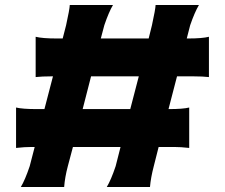

<svg xmlns="http://www.w3.org/2000/svg" viewBox="-20 -710 903 770"><path d="M678.2 -120.6H616.2L596.7 -43.5Q584.5 3.4 581.5 40H408.2Q425.3 11.7 443.8 -43.5L463.4 -120.6H272.5L252 -43.5Q240.2 1 237.3 40H63.5Q80.6 11.7 99.1 -43.5L119.1 -120.6H106.9Q78.6 -120.6 44.4 -116.7V-278.8Q69.8 -272.5 127.9 -272.5H158.2L192.4 -403.8H185.5Q148.4 -403.8 123 -400.9V-562.5Q150.4 -555.7 206.5 -555.7H231.4L245.1 -608.9Q259.3 -673.3 259.8 -689.9H433.1Q416.5 -662.1 398.4 -608.9L384.3 -555.7H576.2L589.4 -608.9Q603.5 -673.3 604 -689.9H777.8Q760.3 -660.2 742.7 -608.9L729 -555.7H736.3Q790.5 -555.7 817.9 -562.5V-400.9Q792.5 -403.8 756.8 -403.8H689.9L655.8 -272.5H657.7Q713.4 -272.5 738.8 -278.8V-116.7Q704.6 -120.6 678.2 -120.6ZM345.2 -403.8 311.5 -272.5H502.4L536.6 -403.8Z"/></svg>

Font: Nosifer Caps
Style: Regular
Weight: 800
Version: Version 001.002